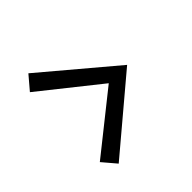

<svg xmlns="http://www.w3.org/2000/svg" viewBox="-52 -622 532 532"><g transform="rotate(45 214.0 -356.0)"><path d="M77 -234 37 -268 214 -478 391 -268 351 -234 214 -406Z"/></g></svg>

Font: EauTestSC Semilight
Style: Regular
Weight: 300
Designer: Christian Thalmann (Catharsis Fonts)
Version: Version 0.001;PS 000.001;hotconv 1.0.88;makeotf.lib2.5.64775